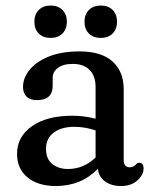

<svg xmlns="http://www.w3.org/2000/svg" viewBox="-20 -644 540 676"><path d="M40 -102.5Q40 -162.5 92.2 -199.5Q144.5 -236.5 234 -236.5Q277.5 -236.5 316.5 -226V-338Q316.5 -377 295.2 -398Q274 -419 236.5 -419Q202 -419 183.8 -405Q165.5 -391 165.5 -370V-342Q165.5 -291.5 110 -291.5Q85.5 -291.5 73.2 -304.2Q61 -317 61 -338Q61 -369.5 84.2 -398.2Q107.5 -427 152 -445Q196.5 -463 260.5 -463Q337 -463 376.2 -427.5Q415.5 -392 415.5 -330.5V-80.5Q415.5 -55 437.5 -55Q449 -55 457 -63.5Q459.5 -66.5 462.5 -68.8Q465.5 -71 469.5 -71Q485.5 -71 485.5 -51Q485.5 -28.5 463.8 -8.8Q442 11 406 11Q372.5 11 350.2 -5Q328 -21 324.5 -49.5Q265.5 11 176 11Q114.5 11 77.2 -19.2Q40 -49.5 40 -102.5ZM142 -120Q142 -84.5 163.8 -66.8Q185.5 -49 219 -49Q274.5 -49 316.5 -89.5V-185Q299.5 -190.5 281 -194Q262.5 -197.5 242 -197.5Q196 -197.5 169 -177Q142 -156.5 142 -120ZM158.5 -510.5Q132 -510.5 116.5 -526Q101 -541.5 101 -567.5Q101 -593 116.5 -608.8Q132 -624.5 158.5 -624.5Q184.5 -624.5 200 -608.8Q215.5 -593 215.5 -567.5Q215.5 -542 200 -526.2Q184.5 -510.5 158.5 -510.5ZM334.5 -510.5Q308.5 -510.5 293 -526Q277.5 -541.5 277.5 -567.5Q277.5 -593 293 -608.8Q308.5 -624.5 334.5 -624.5Q361.5 -624.5 376.8 -608.8Q392 -593 392 -567.5Q392 -542 376.8 -526.2Q361.5 -510.5 334.5 -510.5Z"/></svg>

Font: Fraunces 72pt S100
Style: Regular
Weight: 400
Version: Version 1.000; ttfautohint (v1.8.3)